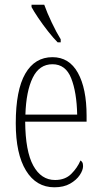

<svg xmlns="http://www.w3.org/2000/svg" viewBox="-20 -786 430 816"><path d="M211 10Q134 10 90.5 -61Q47 -132 47 -262Q47 -403 87.5 -473Q128 -543 203 -543Q274 -543 311 -476.5Q348 -410 348 -294V-269H87Q88 -143 121.5 -82Q155 -21 214 -21Q257 -21 283 -47Q309 -73 322 -104Q326 -102 329.5 -96.5Q333 -91 333 -80Q333 -63 319 -42Q305 -21 278 -5.5Q251 10 211 10ZM308 -299Q306 -394 282.5 -453.5Q259 -513 203 -513Q147 -513 119 -455.5Q91 -398 88 -299ZM225 -606Q207 -624 184.5 -652.5Q162 -681 142.5 -710Q123 -739 114 -756V-766H168Q180 -732 200 -690Q220 -648 238 -619V-606Z"/></svg>

Font: Noto Serif Myanmar ExtraCondensed ExtraLight
Style: Regular
Weight: 200
Width: 2
Designer: Ben Mitchell and the Monotype Design Team
Foundry: Monotype Imaging Inc.
Version: Version 2.106; ttfautohint (v1.8.4.7-5d5b)